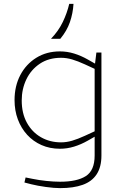

<svg xmlns="http://www.w3.org/2000/svg" viewBox="-20 -761 633 990"><path d="M290 209Q259 209 216 203Q173 197 141 189L106 180L112 154L147 161Q181 168 219.5 172Q258 176 290 176Q377 176 422.5 147Q468 118 468 41V-56L433 -36Q398 -16 362 -5Q326 6 289 6Q237 6 194 -13Q151 -32 120 -66Q89 -100 72 -145.5Q55 -191 55 -245Q55 -317 84.5 -373.5Q114 -430 167 -463Q220 -496 289 -496Q326 -496 362 -485Q398 -474 433 -454L470 -433L477 -490H503V41Q503 100 478.5 137.5Q454 175 406.5 192Q359 209 290 209ZM92 -243Q92 -177 118.5 -128.5Q145 -80 191 -53.5Q237 -27 295 -27Q323 -27 352 -35.5Q381 -44 418 -61L468 -84V-406L418 -429Q381 -446 352 -454.5Q323 -463 295 -463Q231 -463 185.5 -432.5Q140 -402 116 -352Q92 -302 92 -243ZM243 -561Q282 -602 304 -648Q326 -694 337 -741H359Q356 -692 340.5 -647Q325 -602 291 -561Z"/></svg>

Font: REM Thin
Style: Regular
Weight: 250
Designer: Octavio Pardo
Foundry: Ashler Design
Version: Version 1.005;gftools[0.9.28]